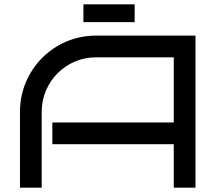

<svg xmlns="http://www.w3.org/2000/svg" viewBox="-20 -864 1004 884"><path d="M880 -700H421C228 -700 72 -543 72 -350V0H172V-350C172 -488 284 -600 421 -600H780V-300H221V-200H780V0H880ZM600 -762V-844H364V-762Z"/></svg>

Font: Bruno Ace
Style: Regular
Weight: 400
Designer: Astigmatic (AOETI)
Foundry: Astigmatic (AOETI)
Version: Version 1.000